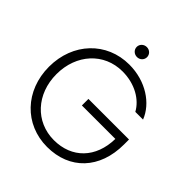

<svg xmlns="http://www.w3.org/2000/svg" viewBox="-239 -1063 1238 1238"><g transform="rotate(45 380.0 -443.5)"><path d="M388.7 11.7C593.8 11.7 728.5 -128.9 728.5 -350.6V-396H358.4V-336.4H663.6C660.6 -161.1 551.8 -50.3 388.7 -50.3C221.7 -50.3 99.6 -182.1 99.6 -363.3C99.6 -544.9 221.2 -677.2 388.7 -677.2C503.4 -677.2 592.3 -622.6 631.3 -550.8H701.7C661.1 -656.2 540.5 -739.3 388.7 -739.3C183.1 -739.3 31.7 -580.6 31.7 -363.3C31.7 -146.5 183.1 11.7 388.7 11.7ZM341.3 -853.5C341.3 -828.1 362.3 -808.1 388.7 -808.1C415 -808.1 435.5 -828.1 435.5 -853.5C435.5 -878.9 415 -898.9 388.7 -898.9C362.3 -898.9 341.3 -878.9 341.3 -853.5Z"/></g></svg>

Font: Guggenheim Sans Display Light
Style: Regular
Weight: 300
Designer: Modified by Tom Baber under direction of Pentagram Design 2023
Foundry: rsms
Version: Version 1.001;Glyphs 3.1.2 (3151)